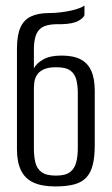

<svg xmlns="http://www.w3.org/2000/svg" viewBox="-20 -664 402 691"><path d="M179 7Q131 7 100.5 -7Q70 -21 55.5 -51Q41 -81 41 -127V-488Q41 -537 53.5 -565Q66 -593 92 -605Q118 -617 156 -617Q176 -617 197 -619.5Q218 -622 236 -626Q254 -630 266.5 -635Q279 -640 284 -644V-612Q284 -602 264 -590Q244 -578 203 -577H188Q159 -577 140.5 -570Q122 -563 112.5 -544.5Q103 -526 102 -493V-418Q111 -436 135.5 -450Q160 -464 201 -464Q244 -464 270 -450.5Q296 -437 308.5 -409Q321 -381 321 -337V-141Q321 -100 314 -71.5Q307 -43 291 -25.5Q275 -8 247.5 -0.5Q220 7 179 7ZM181 -32Q216 -32 232.5 -45Q249 -58 254.5 -80.5Q260 -103 260 -129V-330Q260 -355 255 -376Q250 -397 234 -409.5Q218 -422 182 -422Q153 -422 136.5 -414Q120 -406 112.5 -393.5Q105 -381 103.5 -367.5Q102 -354 102 -342V-129Q102 -103 107 -80.5Q112 -58 129 -45Q146 -32 181 -32Z"/></svg>

Font: Alumni Sans
Style: Regular
Weight: 400
Designer: Robert E. Leuschke
Foundry: Robert E. Leuschke
Version: Version 1.018